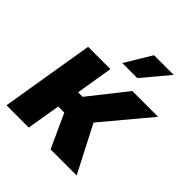

<svg xmlns="http://www.w3.org/2000/svg" viewBox="-206 -914 1058 1058"><g transform="rotate(45 323.0 -385.0)"><path d="M10.3 0 100.6 -545.9H274.4L238.8 -329.6H273.9L445.3 -545.9H646L417 -272L557.1 0H354L264.2 -196.8H216.8L184.1 0ZM296.9 -615.7 390.1 -770H543.5L414.1 -615.7Z"/></g></svg>

Font: Inter Extra Bold
Style: Italic
Weight: 800
Italic angle: -9.39999°
Designer: Rasmus Andersson
Foundry: rsms
Version: Version 4.000;git-3c8e0fc